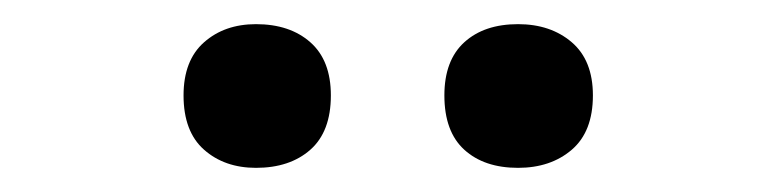

<svg xmlns="http://www.w3.org/2000/svg" viewBox="-20 -765 632 159"><path d="M132 -686Q132 -715 149 -730Q166 -745 192 -745Q220 -745 237 -730Q254 -715 254 -686Q254 -656 237 -641Q220 -626 192 -626Q166 -626 149 -641Q132 -656 132 -686ZM348 -686Q348 -715 364.5 -730Q381 -745 409 -745Q436 -745 453.5 -730Q471 -715 471 -686Q471 -656 453.5 -641Q436 -626 409 -626Q381 -626 364.5 -641Q348 -656 348 -686Z"/></svg>

Font: Noto Sans Hebrew Thin SemiBold
Style: Regular
Weight: 600
Version: Version 3.001